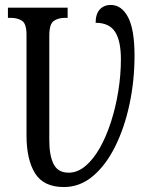

<svg xmlns="http://www.w3.org/2000/svg" viewBox="-20 -745 605 775"><path d="M238 10Q156 10 121.5 -45.5Q87 -101 87 -199V-605Q87 -649 69 -661Q51 -673 23 -673H12V-714H253V-673H243Q215 -673 197 -660.5Q179 -648 179 -601V-178Q179 -117 196.5 -82.5Q214 -48 257 -48Q293 -48 325 -75Q357 -102 383 -148Q409 -194 428 -253Q447 -312 457.5 -377Q468 -442 468 -506Q468 -580 444.5 -616.5Q421 -653 366 -653Q366 -688 382.5 -706.5Q399 -725 427 -725Q471 -725 497 -675.5Q523 -626 523 -520Q523 -420 503 -325.5Q483 -231 445.5 -155Q408 -79 355.5 -34.5Q303 10 238 10Z"/></svg>

Font: Noto Serif ExtraCondensed
Style: Regular
Weight: 400
Width: 2
Designer: Monotype Design Team
Foundry: Monotype Imaging Inc.
Version: Version 2.015